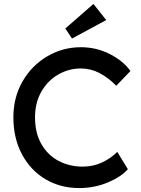

<svg xmlns="http://www.w3.org/2000/svg" viewBox="-20 -946 719 976"><path d="M382 10Q288 10 212 -34.5Q136 -79 92 -161Q48 -243 48 -350Q48 -451 94.5 -532Q141 -613 220 -659.5Q299 -706 391 -706Q471 -706 539.5 -670.5Q608 -635 643 -585L571 -510Q531 -551 486 -574.5Q441 -598 391 -598Q330 -598 276.5 -567.5Q223 -537 190.5 -480.5Q158 -424 158 -350Q158 -269 191 -212.5Q224 -156 279 -127.5Q334 -99 400 -99Q454 -99 499.5 -120.5Q545 -142 576 -174L630 -86Q596 -47 528 -18.5Q460 10 382 10ZM312 -801 455 -926 520 -844 346 -750Z"/></svg>

Font: Lexend
Style: Regular
Weight: 400
Designer: Thomas Jockin
Foundry: Lexend
Version: Version 1.000